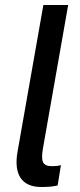

<svg xmlns="http://www.w3.org/2000/svg" viewBox="-20 -740 318 766"><path d="M144 6C169 6 187 5 210 0L223 -81C211 -78 199 -77 188 -77C149 -77 143 -96 151 -146L252 -720H153L50 -135C34 -45 66 6 144 6Z"/></svg>

Font: Fixel Display 20240404 Medium
Style: Italic
Weight: 500
Italic angle: -10°
Designer: AlfaBravo + MacPaw
Foundry: Kyrylo Tkachov, Marchela Mozhyna, Serhii Makarenko, Maria Weinstein, Zakhar Kryvoshyya
Version: Version 1.211;Glyphs 3.2 (3225)